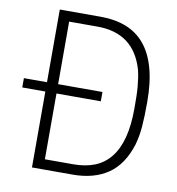

<svg xmlns="http://www.w3.org/2000/svg" viewBox="-86 -857 860 934"><g transform="rotate(10 344.5 -390.0)"><path d="M335 0H134V-375H20V-421H134V-780H335Q407 -780 462 -758.5Q517 -737 554.5 -692Q592 -647 611.5 -577Q631 -507 631 -410Q631 -373 630 -343.5Q629 -314 627 -289Q625 -264 621 -242Q617 -220 611 -198Q579 -95 509.5 -47.5Q440 0 335 0ZM329 -50Q389 -50 434.5 -68Q480 -86 511.5 -125Q543 -164 559 -224.5Q575 -285 575 -370Q575 -402 574.5 -428Q574 -454 572 -476.5Q570 -499 567 -519Q564 -539 559 -559Q509 -730 329 -730H189V-421H408V-375H189V-50Z"/></g></svg>

Font: Tanohe Sans Light
Style: Regular
Weight: 300
Designer: Village Type and Design LLC & Cristiano Sobral
Foundry: Cooper Hewitt Smithsonian Design Museum
Version: Version 1.00;September 29, 2021;FontCreator 13.0.0.2655 64-b